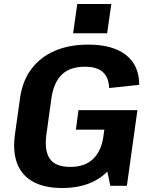

<svg xmlns="http://www.w3.org/2000/svg" viewBox="-20 -934 755 964"><path d="M292 10Q205 10 148 -20.5Q91 -51 67 -111Q43 -171 55 -259L81 -444Q93 -528 137.5 -587.5Q182 -647 254.5 -678.5Q327 -710 423 -710Q546 -710 612.5 -658Q679 -606 679 -508L528 -492Q526 -545 496.5 -572Q467 -599 406 -599Q331 -599 290 -559Q249 -519 238 -440L213 -259Q202 -178 230 -137Q258 -96 333 -96Q406 -96 447.5 -136Q489 -176 499 -249L592 -228Q582 -155 543.5 -101.5Q505 -48 441.5 -19Q378 10 292 10ZM492 -200 513 -346 553 -283H361L374 -381H670L617 -1H534ZM539 -914 518 -767H347L368 -914Z"/></svg>

Font: Pathway Extreme 28pt
Style: Bold Italic
Weight: 700
Italic angle: -8°
Designer: Eduardo Rodriguez Tunni
Foundry: Eduardo Rodriguez Tunni
Version: Version 1.001;gftools[0.9.26]